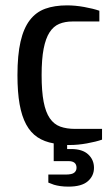

<svg xmlns="http://www.w3.org/2000/svg" viewBox="-20 -530 415 715"><path d="M245 25Q287 25 308.5 45Q330 65 330 95Q330 125 307 145Q284 165 235 165Q218 165 204.5 163Q191 161 181 158Q170 154 160 150V120H225Q248 120 256.5 113Q265 106 265 95Q265 70 235 70H180V4Q145 -2 119.5 -19Q94 -36 77.5 -66.5Q61 -97 53 -142Q45 -187 45 -250Q45 -325 56.5 -375Q68 -425 91 -455Q114 -485 148.5 -497.5Q183 -510 230 -510Q260 -510 293.5 -504Q327 -498 350 -490V-450H250Q222 -450 200.5 -441Q179 -432 164.5 -409.5Q150 -387 142.5 -348.5Q135 -310 135 -250Q135 -190 142.5 -151Q150 -112 165.5 -89.5Q181 -67 204.5 -58.5Q228 -50 260 -50H360V-10Q337 -2 303.5 4Q270 10 240 10H230V25Z"/></svg>

Font: Cuprum
Style: Regular
Weight: 400
Designer: Jovanny Lemonad
Foundry: Jovanny Lemonad
Version: Version 1.002